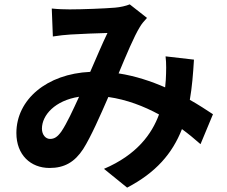

<svg xmlns="http://www.w3.org/2000/svg" viewBox="-20 -793 1040 879"><path d="M261 -191C243 -166 229 -157 209 -157C189 -157 172 -176 172 -204C172 -266 232 -333 342 -350C314 -289 286 -228 261 -191ZM955 -270C926 -289 890 -313 849 -336C859 -392 864 -454 868 -520L738 -535C742 -503 741 -465 739 -427C738 -416 737 -405 736 -393C672 -421 600 -445 523 -457C558 -541 594 -627 620 -669C628 -683 639 -696 653 -711L574 -773C557 -766 531 -760 507 -758C461 -754 355 -750 299 -750C277 -750 243 -751 217 -754L222 -626C247 -630 282 -634 303 -635C348 -638 433 -641 472 -642C449 -595 421 -528 393 -464C194 -455 55 -337 55 -184C55 -84 120 -24 207 -24C275 -24 322 -51 361 -111C396 -166 439 -264 476 -349C560 -337 638 -307 708 -269C675 -179 606 -84 456 -20L562 66C694 -3 769 -90 813 -202C843 -180 872 -156 898 -133Z"/></svg>

Font: Source Han Sans SC Bold
Style: Regular
Weight: 700
Designer: Ryoko NISHIZUKA (kana & ideographs); Paul D. Hunt (Latin, Greek & Cyrillic); Wenlong ZHANG (bopomofo); Sandoll Communica
Foundry: Adobe Systems Incorporated
Version: Version 1.001;PS 1.001;hotconv 1.0.78;makeotf.lib2.5.61930